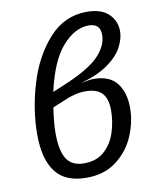

<svg xmlns="http://www.w3.org/2000/svg" viewBox="-85 -815 736 893"><g transform="rotate(-10 283.0 -368.0)"><path d="M507 -273Q507 -209 480 -143.5Q453 -78 395.5 -33Q338 12 252 12Q152 12 106 -48.5Q60 -109 60 -226Q60 -342 96.5 -463.5Q133 -585 206.5 -666.5Q280 -748 385 -748Q454 -748 488.5 -714.5Q523 -681 523 -633Q523 -597 502 -557.5Q481 -518 431.5 -483Q382 -448 302 -426Q344 -435 362 -435Q438 -435 472.5 -390.5Q507 -346 507 -273ZM168 -408 211 -426Q337 -477 387.5 -526.5Q438 -576 438 -631Q438 -684 383 -684Q318 -684 259 -617.5Q200 -551 168 -408ZM418 -279Q418 -331 394 -358Q370 -385 313 -385Q266 -385 202 -356L156 -337Q145 -266 145 -217Q145 -134 170 -95Q195 -56 252 -56Q312 -56 349 -90Q386 -124 402 -175Q418 -226 418 -279Z"/></g></svg>

Font: FiraGO Book
Style: Italic
Weight: 350
Italic angle: -8°
Designer: bBox Type GmbH
Foundry: bBox Type GmbH
Version: Version 1.001